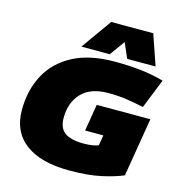

<svg xmlns="http://www.w3.org/2000/svg" viewBox="-133 -1056 1100 1182"><g transform="rotate(15 417.0 -465.0)"><path d="M416 10Q234 10 136 -63Q38 -136 38 -275Q38 -400 90 -498.5Q142 -597 248 -653.5Q354 -710 514 -710Q602 -710 677 -702Q752 -694 828 -673L753 -485Q701 -496 646.5 -504.5Q592 -513 526 -513Q414 -513 356.5 -453Q299 -393 299 -294Q299 -229 338 -201Q377 -173 459 -173Q491 -173 514.5 -177Q538 -181 552 -187L563 -253H447L475 -424H817L755 -50Q699 -26 616.5 -8Q534 10 416 10ZM291 -746 429 -940H697L764 -746H583L541 -842L472 -746Z"/></g></svg>

Font: Georama Extended Black
Style: Italic
Weight: 900
Width: 7
Italic angle: -9°
Designer: Jean-Baptiste Levee
Foundry: Production Type
Version: Version 1.000